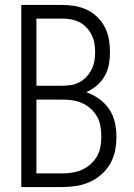

<svg xmlns="http://www.w3.org/2000/svg" viewBox="-20 -755 540 775"><path d="M66 0V-735H232Q258 -735 283.5 -730.5Q309 -726 332 -715Q355 -704 373.5 -685.5Q392 -667 403.5 -644.5Q415 -622 419.5 -596.5Q424 -571 424 -545Q424 -520 419.5 -495Q415 -470 402.5 -448Q390 -426 370.5 -409.5Q351 -393 328 -383Q356 -373 380 -356Q404 -339 420.5 -314.5Q437 -290 443.5 -261Q450 -232 450 -203Q450 -175 444.5 -147Q439 -119 425 -94.5Q411 -70 389.5 -51Q368 -32 342.5 -20.5Q317 -9 289 -4.5Q261 0 232 0ZM127 -409H232Q250 -409 268 -412Q286 -415 301.5 -423.5Q317 -432 329.5 -445.5Q342 -459 350 -475Q358 -491 361 -508.5Q364 -526 364 -544Q364 -562 361 -580Q358 -598 350 -614Q342 -630 329.5 -643.5Q317 -657 301.5 -665Q286 -673 268 -676.5Q250 -680 232 -680H127ZM127 -55H232Q253 -55 273.5 -58.5Q294 -62 312.5 -70.5Q331 -79 346.5 -93Q362 -107 372 -125Q382 -143 385.5 -163.5Q389 -184 389 -204Q389 -225 385.5 -245.5Q382 -266 372 -284Q362 -302 346.5 -316Q331 -330 312.5 -338.5Q294 -347 273.5 -350Q253 -353 232 -353H127Z"/></svg>

Font: Iosevka Fixed Light
Style: Regular
Weight: 300
Monospace: yes
Designer: Belleve Invis
Foundry: Belleve Invis
Version: Version 32.3.0